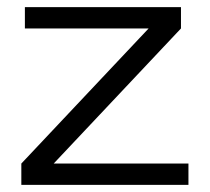

<svg xmlns="http://www.w3.org/2000/svg" viewBox="-20 -520 590 540"><path d="M40 -60 398 -440H50V-500H489V-440L131 -60H510V0H40Z"/></svg>

Font: Goli Light
Style: Regular
Weight: 300
Designer: jaikishan Patel
Foundry: MagicType
Version: Version 1.000